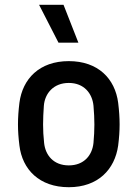

<svg xmlns="http://www.w3.org/2000/svg" viewBox="-20 -770 574 801"><path d="M267 11C389 11 459 -63 473 -163C477 -195 479 -223 479 -251C479 -279 477 -308 473 -341C460 -442 389 -515 267 -515C144 -515 74 -441 61 -341C57 -308 55 -279 55 -251C55 -223 57 -195 61 -163C73 -63 144 11 267 11ZM267 -80C203 -80 169 -123 164 -174C158 -229 159 -272 163 -329C167 -380 203 -424 267 -424C331 -424 365 -380 370 -329C375 -271 375 -229 370 -174C365 -123 331 -80 267 -80ZM307 -592 245 -750H143L224 -592Z"/></svg>

Font: Finlandica Medium
Style: Regular
Weight: 500
Designer: Niklas Ekholm, Juho Hiilivirta, Jaakko Suomalainen
Foundry: Helsinki Type Studio
Version: Version 2.000;Glyphs 3.2 (3202)